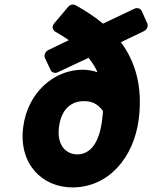

<svg xmlns="http://www.w3.org/2000/svg" viewBox="-20 -780 664 837"><path d="M317 -107C268 -107 227 -147 237 -225C246 -301 288 -339 345 -339C377 -339 403 -331 429 -296C428 -284 427 -269 425 -256C412 -150 369 -107 317 -107ZM607 -644C622 -651 627 -667 622 -678L598 -732C593 -743 579 -748 566 -742L429 -677C392 -708 351 -734 310 -757C300 -763 285 -760 277 -750L217 -679C202 -661 213 -647 221 -642C242 -630 261 -618 280 -605L191 -562C176 -555 171 -538 176 -527L201 -474C206 -464 219 -459 232 -465L366 -528C381 -509 395 -489 405 -465C386 -472 362 -476 340 -476C216 -476 100 -377 81 -225C61 -66 163 37 296 37C452 37 564 -92 585 -262C603 -406 568 -514 507 -596Z"/></svg>

Font: Falling Sky
Style: BlkObl
Weight: 900
Designer: Paul D. Hunt
Foundry: Adobe Systems Incorporated
Version: Version 1.02